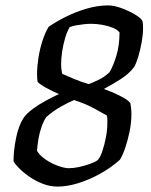

<svg xmlns="http://www.w3.org/2000/svg" viewBox="-20 -690 559 710"><path d="M193 0Q165 0 138 -10.5Q111 -21 88 -37Q65 -53 50 -68.5Q35 -84 30 -94Q30 -133 39.5 -180Q49 -227 68 -255Q78 -270 101 -287Q124 -304 151 -318.5Q178 -333 198 -342Q173 -353 151 -365Q129 -377 119 -387Q118 -394 117.5 -401Q117 -408 117 -416Q117 -443 122 -475.5Q127 -508 137 -539Q147 -570 160 -591Q189 -611 225.5 -629Q262 -647 302 -658.5Q342 -670 380 -670Q401 -670 427.5 -660.5Q454 -651 476.5 -638Q499 -625 506 -614Q508 -609 508.5 -601Q509 -593 509 -586Q509 -563 504 -534.5Q499 -506 491.5 -481Q484 -456 476 -442Q457 -417 426.5 -397.5Q396 -378 364 -361Q393 -351 423 -336Q453 -321 462 -309Q464 -299 465 -288.5Q466 -278 466 -270Q466 -236 459 -202.5Q452 -169 442.5 -141.5Q433 -114 423 -99Q392 -71 352 -48.5Q312 -26 270.5 -13Q229 0 193 0ZM234 -68Q252 -68 272.5 -72.5Q293 -77 311.5 -83.5Q330 -90 340 -97Q350 -106 358 -129.5Q366 -153 371.5 -181.5Q377 -210 377 -235Q377 -240 377 -247.5Q377 -255 375 -263Q361 -271 328 -289Q295 -307 254 -320Q236 -313 206.5 -296.5Q177 -280 151 -257Q141 -242 133.5 -220.5Q126 -199 122 -175.5Q118 -152 117 -132Q127 -115 149 -100Q171 -85 195 -76.5Q219 -68 234 -68ZM308 -379Q322 -384 344 -394.5Q366 -405 385 -423Q399 -446 410.5 -484.5Q422 -523 422 -570Q415 -580 398 -587Q381 -594 359.5 -598Q338 -602 317 -602Q305 -602 291 -600.5Q277 -599 263 -596.5Q249 -594 238 -590Q228 -574 221 -550Q214 -526 210 -500.5Q206 -475 206 -452Q206 -440 207.5 -431Q209 -422 210 -417Q226 -410 253 -398.5Q280 -387 308 -379Z"/></svg>

Font: Texturina 12pt Medium
Style: Italic
Weight: 500
Italic angle: -11°
Designer: Guillermo Torres Carreño
Foundry: Omnibus-Type
Version: Version 1.002